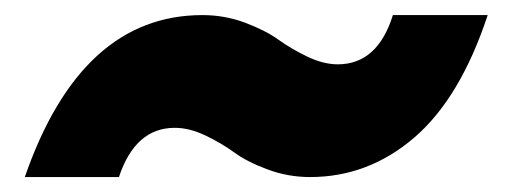

<svg xmlns="http://www.w3.org/2000/svg" viewBox="-20 -445 676 257"><path d="M13.2 -208Q88.4 -424.8 251 -424.8Q280.8 -424.8 308.1 -414.6Q335.4 -404.3 352.8 -391.8Q370.1 -379.4 391.6 -369.1Q413.1 -358.9 432.1 -358.9Q485.4 -358.9 505.9 -424.8H632.8Q596.2 -314 534.7 -261Q473.1 -208 395 -208Q365.2 -208 337.9 -218.3Q310.5 -228.5 293.5 -241Q276.4 -253.4 254.9 -263.7Q233.4 -273.9 213.9 -273.9Q161.1 -273.9 139.2 -208Z"/></svg>

Font: Poppins
Style: Bold Italic
Weight: 700
Italic angle: -10°
Designer: Ninad Kale (Devanagari), Jonny Pinhorn (Latin)
Foundry: Indian Type Foundry
Version: Version 3.200;PS 1.000;hotconv 16.6.54;makeotf.lib2.5.65590